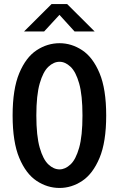

<svg xmlns="http://www.w3.org/2000/svg" viewBox="-20 -920 590 951"><path d="M275 11Q214.5 11 161.5 -24Q108.5 -59 75.5 -137.8Q42.5 -216.5 42.5 -348Q42.5 -479 75.5 -557.8Q108.5 -636.5 161.5 -671.2Q214.5 -706 275 -706Q334.5 -706 387.2 -671.2Q440 -636.5 473 -557.8Q506 -479 506 -348Q506 -216.5 473 -137.8Q440 -59 387.2 -24Q334.5 11 275 11ZM275 -81Q303 -81 329.2 -105.5Q355.5 -130 372 -188.2Q388.5 -246.5 388.5 -348Q388.5 -449 372 -507Q355.5 -565 329.2 -589.5Q303 -614 275 -614Q246 -614 219.8 -589.5Q193.5 -565 176.8 -507Q160 -449 160 -348Q160 -246.5 176.8 -188.2Q193.5 -130 219.8 -105.5Q246 -81 275 -81ZM99 -764 235.5 -900H312.5L449 -764H349.5L274.5 -846.5L198.5 -764Z"/></svg>

Font: Trispace SemiCondensed Medium
Style: Regular
Weight: 500
Width: 4
Designer: Tyler Finck
Foundry: Etcetera Type Company
Version: Version 1.210; ttfautohint (v1.8.3)